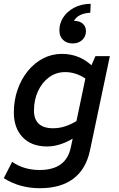

<svg xmlns="http://www.w3.org/2000/svg" viewBox="-27 -770 627 1012"><path d="M183 222Q76 222 -7 169L37 83Q99 126 182 126Q321 126 346 8L356 -39Q322 -19 288 -8.5Q254 2 221 2Q139 2 92.5 -46.5Q46 -95 46 -177Q46 -241 65.5 -297Q85 -353 119.5 -395.5Q154 -438 200 -462Q246 -486 299 -486Q389 -486 455 -426L476 -474H552L447 24Q426 122 359.5 172Q293 222 183 222ZM253 -94Q285 -94 316 -104Q347 -114 376 -132L423 -356Q400 -372 372.5 -381Q345 -390 317 -390Q269 -390 232 -363Q195 -336 173.5 -290Q152 -244 152 -186Q152 -142 177 -118Q202 -94 253 -94ZM356 -541Q325 -541 305.5 -559.5Q286 -578 286 -610Q286 -646 305.5 -677Q325 -708 362 -728.5Q399 -749 451 -750L449 -703Q416 -701 394.5 -690Q373 -679 363 -660Q393 -660 409.5 -645Q426 -630 426 -606Q426 -578 406.5 -559.5Q387 -541 356 -541Z"/></svg>

Font: Sometype Mono SemiBold
Style: Italic
Weight: 600
Italic angle: -12°
Designer: Ryoichi Tsunekawa
Foundry: Dharma Type
Version: Version 1.001